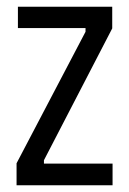

<svg xmlns="http://www.w3.org/2000/svg" viewBox="-20 -548 382 568"><path d="M29 0V-65L233 -454V-465H33V-528H312V-464L110 -74V-64H313V0Z"/></svg>

Font: Bricolage Grotesque 12pt Condensed Light
Style: Regular
Weight: 300
Width: 3
Designer: Mathieu Triay
Foundry: Atelier Triay
Version: Version 1.001; ttfautohint (v1.8.4.7-5d5b);gftools[0.9.33.de